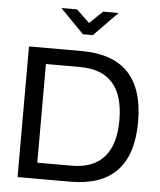

<svg xmlns="http://www.w3.org/2000/svg" viewBox="-59 -931 818 981"><g transform="rotate(5 350.5 -440.0)"><path d="M338 -670H68V0H338C551 0 657 -111 657 -335C657 -559 551 -670 338 -670ZM162 -82V-588H338C486 -588 561 -503 561 -335C561 -168 486 -82 338 -82ZM216 -880 337 -756H388L509 -880H430L363 -816L296 -880Z"/></g></svg>

Font: LT Wave Alt
Style: Regular
Weight: 400
Designer: Daniel Lyons
Version: Version 2.5 (Glyphs App)